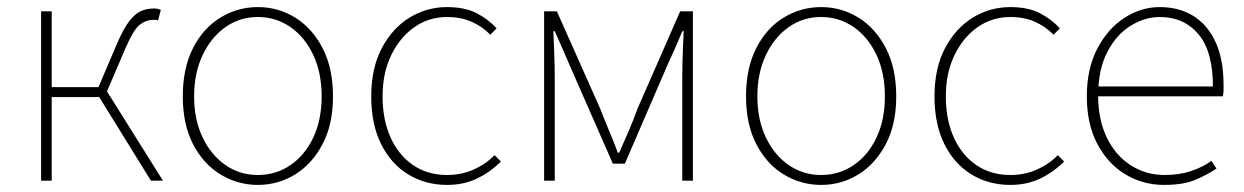

<svg xmlns="http://www.w3.org/2000/svg" viewBox="-20 -510 3512 542"><path d="M96 0V-478H126V-264H258L310 -386Q329 -430 345.5 -451Q362 -472 378.5 -479Q395 -486 414 -486Q426 -486 434 -482L426 -452Q422 -454 419.5 -454Q417 -454 412 -454Q393 -454 375.5 -441Q358 -428 336 -378L282 -252L440 0H406L260 -236H126V0Z M708 12Q651 12 602.5 -17.5Q554 -47 525 -103Q496 -159 496 -238Q496 -318 525 -374.5Q554 -431 602.5 -460.5Q651 -490 708 -490Q765 -490 813 -460.5Q861 -431 890.5 -374.5Q920 -318 920 -238Q920 -159 890.5 -103Q861 -47 813 -17.5Q765 12 708 12ZM708 -16Q759 -16 800 -44Q841 -72 864.5 -122Q888 -172 888 -238Q888 -304 864.5 -354.5Q841 -405 800 -433.5Q759 -462 708 -462Q657 -462 616.5 -433.5Q576 -405 552 -354.5Q528 -304 528 -238Q528 -172 552 -122Q576 -72 616.5 -44Q657 -16 708 -16Z M1242 12Q1181 12 1132.5 -17.5Q1084 -47 1056 -103Q1028 -159 1028 -238Q1028 -318 1058 -374.5Q1088 -431 1136.5 -460.5Q1185 -490 1242 -490Q1292 -490 1325 -473Q1358 -456 1382 -430L1364 -412Q1342 -435 1311.5 -448.5Q1281 -462 1242 -462Q1191 -462 1150 -433.5Q1109 -405 1084.5 -354.5Q1060 -304 1060 -238Q1060 -172 1082.5 -122Q1105 -72 1146 -44Q1187 -16 1242 -16Q1283 -16 1317.5 -31.5Q1352 -47 1376 -72L1394 -54Q1364 -24 1326.5 -6Q1289 12 1242 12Z M1516 0V-478H1552L1674 -204Q1686 -173 1699 -142Q1712 -111 1724 -79H1728Q1742 -111 1755.5 -142Q1769 -173 1780 -204L1900 -478H1936V0H1906V-292Q1906 -310 1906.5 -331Q1907 -352 1908 -375.5Q1909 -399 1910 -422H1906Q1896 -397 1885.5 -373.5Q1875 -350 1864 -326L1744 -48H1710L1588 -326Q1578 -350 1567.5 -373.5Q1557 -397 1546 -422H1542Q1543 -399 1544 -375.5Q1545 -352 1545.5 -331Q1546 -310 1546 -292V0Z M2298 12Q2241 12 2192.5 -17.5Q2144 -47 2115 -103Q2086 -159 2086 -238Q2086 -318 2115 -374.5Q2144 -431 2192.5 -460.5Q2241 -490 2298 -490Q2355 -490 2403 -460.5Q2451 -431 2480.5 -374.5Q2510 -318 2510 -238Q2510 -159 2480.5 -103Q2451 -47 2403 -17.5Q2355 12 2298 12ZM2298 -16Q2349 -16 2390 -44Q2431 -72 2454.5 -122Q2478 -172 2478 -238Q2478 -304 2454.5 -354.5Q2431 -405 2390 -433.5Q2349 -462 2298 -462Q2247 -462 2206.5 -433.5Q2166 -405 2142 -354.5Q2118 -304 2118 -238Q2118 -172 2142 -122Q2166 -72 2206.5 -44Q2247 -16 2298 -16Z M2832 12Q2771 12 2722.5 -17.5Q2674 -47 2646 -103Q2618 -159 2618 -238Q2618 -318 2648 -374.5Q2678 -431 2726.5 -460.5Q2775 -490 2832 -490Q2882 -490 2915 -473Q2948 -456 2972 -430L2954 -412Q2932 -435 2901.5 -448.5Q2871 -462 2832 -462Q2781 -462 2740 -433.5Q2699 -405 2674.5 -354.5Q2650 -304 2650 -238Q2650 -172 2672.5 -122Q2695 -72 2736 -44Q2777 -16 2832 -16Q2873 -16 2907.5 -31.5Q2942 -47 2966 -72L2984 -54Q2954 -24 2916.5 -6Q2879 12 2832 12Z M3266 12Q3206 12 3156.5 -18Q3107 -48 3077.5 -104Q3048 -160 3048 -238Q3048 -316 3077.5 -372.5Q3107 -429 3154 -459.5Q3201 -490 3254 -490Q3309 -490 3349.5 -464.5Q3390 -439 3412 -390Q3434 -341 3434 -270Q3434 -263 3434 -255Q3434 -247 3432 -238H3064V-266H3404Q3404 -365 3363 -413.5Q3322 -462 3254 -462Q3212 -462 3172 -437.5Q3132 -413 3106 -363.5Q3080 -314 3080 -240Q3080 -172 3104.5 -121.5Q3129 -71 3172 -43.5Q3215 -16 3268 -16Q3309 -16 3342 -27Q3375 -38 3400 -56L3414 -34Q3387 -16 3353.5 -2Q3320 12 3266 12Z"/></svg>

Font: Source Sans 3
Style: Regular
Weight: 200
Designer: Paul D. Hunt
Foundry: Adobe
Version: Version 3.046;hotconv 1.0.118;makeotfexe 2.5.65603